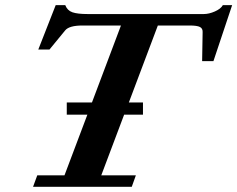

<svg xmlns="http://www.w3.org/2000/svg" viewBox="-20 -717 911 737"><path d="M106.9 0 123 -43.9H227.5L315.4 -276.9H236.3V-323.7H333L444.3 -619.1H296.9Q245.1 -619.1 230 -600.1L169.9 -526.9H127L193.8 -697.3H230.5Q238.3 -676.8 257.8 -669.9Q277.3 -663.1 316.4 -663.1H762.2Q782.2 -663.1 804.9 -673.1Q827.6 -683.1 835.4 -697.3H871.1L799.3 -482.4H755.9L757.8 -594.2Q758.3 -607.9 747.3 -613.5Q736.3 -619.1 708 -619.1H585.9L474.6 -323.7H528.8V-276.9H456.5L368.7 -43.9H501.5L485.8 0Z"/></svg>

Font: Elstob 6pt
Style: Italic
Weight: 700
Italic angle: -20°
Designer: Peter S. Baker
Version: Version 1.015